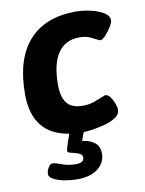

<svg xmlns="http://www.w3.org/2000/svg" viewBox="-84 -591 653 862"><g transform="rotate(-10 242.5 -159.5)"><path d="M197 212Q170 212 141 206.5Q112 201 92 190.5Q72 180 72 166Q72 152 81 137Q90 122 100 122Q112 122 141 133Q170 144 203 144Q241 144 241 121Q241 108 231 102.5Q221 97 208 94Q195 91 185 88Q175 85 175 78Q175 75 179 60.5Q183 46 198 4Q33 -22 33 -205Q33 -364 107 -447.5Q181 -531 322 -531Q352 -531 386.5 -523.5Q421 -516 446 -501.5Q471 -487 471 -465Q471 -455 459 -435.5Q447 -416 432.5 -400.5Q418 -385 409 -385Q408 -385 404.5 -386Q401 -387 390 -393Q379 -399 362 -406.5Q345 -414 317 -414Q253 -414 219.5 -365Q186 -316 186 -221Q186 -165 208 -137Q230 -109 279 -109Q310 -109 331 -117Q352 -125 370 -132Q376 -134 380.5 -136Q385 -138 388 -138Q399 -138 409 -124.5Q419 -111 425.5 -93.5Q432 -76 432 -65Q432 -44 411.5 -30Q391 -16 361.5 -8Q332 0 304.5 4Q277 8 263 8L249 46Q284 50 305.5 67Q327 84 327 117Q327 159 292.5 185.5Q258 212 197 212Z"/></g></svg>

Font: Asap
Style: Bold Italic
Weight: 700
Italic angle: -6°
Designer: Pablo Cosgaya
Foundry: Omnibus-Type
Version: Version 3.001; ttfautohint (v1.8.3)